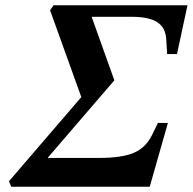

<svg xmlns="http://www.w3.org/2000/svg" viewBox="-20 -712 735 732"><path d="M14.2 -21 290 -341.8 170.9 -672.9 184.1 -691.9H694.8L654.8 -505.9H617.2L613.8 -561Q611.8 -606.4 579.8 -627.2Q547.9 -647.9 482.9 -647.9H330.1V-646L416 -405.8L163.1 -111.8V-109.9H357.9Q444.3 -109.9 490.2 -129.4Q536.1 -148.9 560.1 -198.2L582 -243.2H620.1L550.8 0H22.9Z"/></svg>

Font: Linguistics Pro
Style: Bold Italic
Weight: 700
Italic angle: -12°
Designer: Stefan Peev, Context Ltd
Foundry: Stefan Peev, Context Ltd
Version: Version 001.000